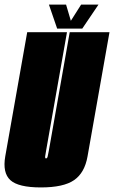

<svg xmlns="http://www.w3.org/2000/svg" viewBox="-45 -816 499 840"><path d="M134 4Q35 4 0.2 -28Q-34.5 -60 -22 -132L74 -675H248L156.5 -156Q153.5 -140 152.5 -131.5Q152 -125.5 154 -123.5Q155 -123 156.5 -123Q161.5 -123 163.5 -131.5Q165.5 -140 168.5 -156L260 -675H434L338 -132Q325.5 -60 279.2 -28Q233 4 134 4ZM205 -691 169 -796H244L265 -725L310 -796H386L315 -691Z"/></svg>

Font: Anybody UltraCondensed Black
Style: Italic
Weight: 900
Width: 1
Italic angle: -10°
Designer: Tyler Finck
Foundry: Etcetera Type Company
Version: Version 1.010; ttfautohint (v1.8.3) -l 8 -r 50 -G 200 -x 14 